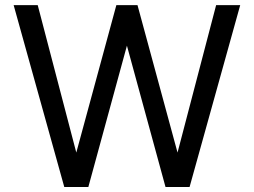

<svg xmlns="http://www.w3.org/2000/svg" viewBox="-20 -743 1009 763"><path d="M685.5 -136.7 526.4 -722.7H442.4L283.2 -136.7L129.9 -722.7H34.2L235.4 0H331.1L484.4 -561.5L637.7 0H733.4L934.6 -722.7H838.9Z"/></svg>

Font: Giphurs
Style: Regular
Weight: 400
Version: Version 2.010